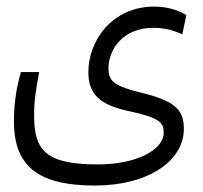

<svg xmlns="http://www.w3.org/2000/svg" viewBox="-20 -407 626 591"><path d="M272.5 164.1C438 164.1 545.9 86.9 545.9 -9.8C545.9 -62.5 526.4 -93.8 422.9 -119.6C329.1 -142.1 314 -157.2 314 -197.3C314 -252 355.5 -321.3 452.1 -321.3C487.3 -321.3 514.6 -313.5 541 -301.3L553.7 -360.4C529.8 -375 496.6 -386.7 454.6 -386.7C325.7 -386.7 252 -282.2 252 -185.5C252 -116.7 287.1 -84 378.4 -64.5C472.2 -44.9 483.9 -28.8 483.9 1.5C483.9 54.7 398.9 99.1 282.2 99.1C119.1 99.1 85 55.2 85 -52.2C85 -96.7 90.3 -130.4 100.6 -185.1H44.4C28.8 -131.8 22.9 -83 22.9 -32.7C22.9 111.3 106 164.1 272.5 164.1Z"/></svg>

Font: Cascadia Mono NF Light
Style: Regular
Weight: 300
Monospace: yes
Designer: Aaron Bell
Foundry: Saja Typeworks
Version: Version 2404.023